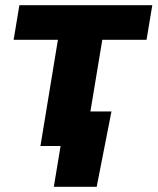

<svg xmlns="http://www.w3.org/2000/svg" viewBox="-20 -559 603 735"><path d="M134.8 0 201.7 -406.7H32.2L54.2 -539.1H563L541 -406.7H371.6L304.2 0ZM186 156.2 211.9 0H167.5L189.5 -132.3H406.7L350.1 156.2Z"/></svg>

Font: Inter 18pt ExtraBold
Style: Italic
Weight: 800
Italic angle: -9.3988°
Designer: Rasmus Andersson
Foundry: rsms
Version: Version 4.001;git-66647c0bb